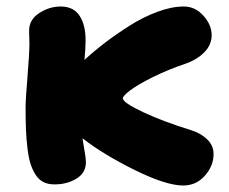

<svg xmlns="http://www.w3.org/2000/svg" viewBox="-20 -553 700 586"><path d="M146 9.8Q127 9.8 113 2.9Q99.1 -3.9 89.4 -18.6Q79.6 -33.2 73.5 -52Q67.4 -70.8 64 -98.9Q60.5 -127 59.3 -156Q58.1 -185.1 58.1 -225.1Q58.1 -249 64 -320.3Q69.8 -391.6 69.8 -420.9Q69.8 -426.3 69.3 -439.5Q68.8 -452.6 68.8 -459Q68.8 -493.2 99.9 -513.2Q130.9 -533.2 165 -533.2Q204.1 -533.2 222.7 -505.1Q241.2 -477.1 241.2 -430.2Q241.2 -405.3 237.8 -370.1Q267.1 -397 300.3 -422.4Q333.5 -447.8 375.2 -474.4Q417 -501 460.7 -517.1Q504.4 -533.2 541 -533.2Q575.7 -533.2 600.8 -505.1Q626 -477.1 626 -445.8Q626 -416.5 604 -393.8Q582 -371.1 546.9 -358.9Q492.2 -340.3 446 -317.4Q399.9 -294.4 377.4 -277.3Q355 -260.3 355 -252.9Q355 -239.7 417.5 -210.4Q480 -181.2 563 -155.8Q592.8 -146.5 612.3 -127.7Q631.8 -108.9 631.8 -83Q631.8 -46.4 605.2 -16.6Q578.6 13.2 539.1 13.2Q487.3 13.2 391.6 -33.9Q295.9 -81.1 231.9 -130.9Q233.4 -118.7 237.8 -94.2Q242.2 -69.8 242.2 -58.1Q242.2 -25.4 213.4 -7.8Q184.6 9.8 146 9.8Z"/></svg>

Font: Shantell Sans Normal
Style: Regular
Weight: 800
Designer: Stephen Nixon, Anya Danilova, Shantell Martin
Foundry: Arrow Type
Version: Version 1.006;[559af2be0]